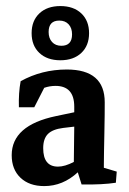

<svg xmlns="http://www.w3.org/2000/svg" viewBox="-20 -613 429 640"><path d="M127.4 7.3Q77.6 7.3 48.3 -20.5Q19 -48.3 19 -95.7Q19 -195.3 167 -226.1L227.5 -238.8V-257.3Q227.5 -326.7 165 -326.7Q146 -326.7 127.4 -320.3L94.2 -255.4H43Q41.5 -303.2 48.8 -342.3Q119.1 -381.3 202.6 -381.3Q329.1 -381.3 329.1 -272Q329.1 -258.3 328.9 -230Q328.6 -201.7 327.9 -168.7Q327.1 -135.7 326.7 -107.4Q326.2 -79.1 326.2 -64.5V-53.7L369.1 -41L366.2 -3.9Q323.2 2.9 252 2L239.3 -38.6Q189.5 7.3 127.4 7.3ZM124 -119.1Q124 -57.6 173.3 -57.6Q196.3 -57.6 226.1 -73.2Q226.1 -102.5 226.8 -132.8Q227.5 -163.1 227.5 -190.9L190.4 -186.5Q155.3 -182.1 139.6 -166.3Q124 -150.4 124 -119.1ZM181.2 -412.1Q137.2 -412.1 111.3 -436.5Q85.4 -460.9 85.4 -502.4Q85.4 -543.9 111.3 -568.4Q137.2 -592.8 181.2 -592.8Q225.1 -592.8 251 -568.4Q276.9 -543.9 276.9 -502.4Q276.9 -460.9 251 -436.5Q225.1 -412.1 181.2 -412.1ZM184.6 -460.4Q220.2 -460.4 220.2 -498.5Q220.2 -519.5 208.7 -532Q197.3 -544.4 177.7 -544.4Q142.1 -544.4 142.1 -506.3Q142.1 -485.4 153.6 -472.9Q165 -460.4 184.6 -460.4Z"/></svg>

Font: Markazi Text SemiBold
Style: Regular
Weight: 600
Designer: Borna Izadpanah (Arabic designer), Fiona Ross (Arabic design director) and Florian Runge (Latin designer)
Foundry: Borna Izadpanah and Florian Runge
Version: Version 1.001; ttfautohint (v1.8.3)